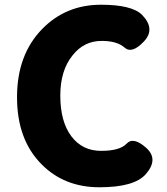

<svg xmlns="http://www.w3.org/2000/svg" viewBox="-20 -778 707 812"><path d="M156 -83Q52 -187 52 -367Q52 -547 159 -656Q259 -758 407 -758Q538 -758 581 -715Q639 -655 588 -602Q538 -549 506.5 -577Q475 -605 410 -605Q335 -605 287 -544Q235 -480 235 -374Q235 -264 281.5 -202Q328 -140 407.5 -140Q487 -140 515.5 -170.5Q544 -201 598 -153Q652 -105 597 -42Q549 14 400.5 14Q252 14 156 -83Z"/></svg>

Font: Resource Han Rounded JP Heavy
Style: Regular
Weight: 900
Designer: Cyano Hao (round all glyphs); Ryoko NISHIZUKA 西塚涼子 (kana, bopomofo & ideographs); Paul D. Hunt (Latin, Greek & Cyrillic)
Foundry: Cyano Hao
Version: 0.990